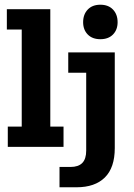

<svg xmlns="http://www.w3.org/2000/svg" viewBox="-20 -622 569 813"><path d="M13 0V-86H72V-497H9V-583H193V-86H249V0ZM232 171V85H278Q312 85 328.5 68Q345 51 345 16V-314H269V-400H466V5Q466 88 424 129.5Q382 171 304 171ZM405 -456Q371 -456 351.5 -476Q332 -496 332 -528Q332 -561 351.5 -581.5Q371 -602 405 -602Q439 -602 458.5 -581.5Q478 -561 478 -528Q478 -496 458.5 -476Q439 -456 405 -456Z"/></svg>

Font: Rokkitt
Style: Bold
Weight: 700
Designer: Vernon Adams
Foundry: Vernon Adams
Version: Version 3.103